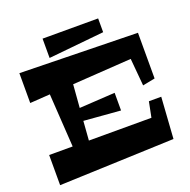

<svg xmlns="http://www.w3.org/2000/svg" viewBox="-143 -974 1103 1113"><g transform="rotate(-20 408.0 -417.5)"><path d="M521 -287.1 294.9 -305.2 286.1 -187H671.9L690.9 -282.2H767.1L750 -27.8L41 -1V-187H186L165 -516.1L41 -507.8V-691.9L767.1 -676.8V-395L690.9 -379.9L675.8 -548.8L312 -524.9L300.8 -382.8L521 -396ZM578.6 -749 235.8 -714.8V-834H578.6Z"/></g></svg>

Font: Peralta
Style: Regular
Weight: 400
Designer: Astigmatic (AOETI)
Foundry: Astigmatic (AOETI)
Version: Version 1.000